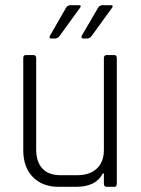

<svg xmlns="http://www.w3.org/2000/svg" viewBox="-20 -723 547 743"><path d="M253 -703H284Q298 -703 289 -692L210 -583Q202 -574 194 -574H178Q168 -574 174 -586L235 -692Q241 -703 253 -703ZM377 -703H408Q421 -703 413 -692L334 -583Q326 -574 318 -574H302Q292 -574 297 -586L359 -692Q365 -703 377 -703ZM274 0H208Q144 0 107 -38Q70 -76 70 -142V-498Q70 -510 80 -510H109Q120 -510 120 -498V-144Q120 -97 144 -71Q168 -45 214 -45H279Q327 -45 354.5 -70.5Q382 -96 382 -143V-498Q382 -510 393 -510H422Q432 -510 432 -498V-12Q432 0 422 0H393Q382 0 382 -12V-52H378Q352 0 274 0Z"/></svg>

Font: Rajdhani
Style: Regular
Weight: 400
Designer: Satya Rajpurohit, Jyotish Sonowal
Foundry: Indian Type Foundry
Version: Version 1.201 February 1, 2022